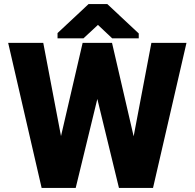

<svg xmlns="http://www.w3.org/2000/svg" viewBox="-20 -921 956 941"><path d="M20 -711 184 0H351L457 -436L563 0H730L894 -711H722L635 -253L529 -711H385L279 -254L192 -711ZM262 -733H389L460 -799L530 -733H660V-757L506 -901H414L262 -759Z"/></svg>

Font: Asimov Pro
Style: Ult
Weight: 900
Designer: Google
Version: Version 2.000980; 2014